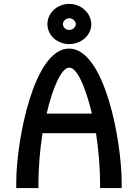

<svg xmlns="http://www.w3.org/2000/svg" viewBox="-20 -960 704 980"><path d="M333 -735C395 -735 446 -780 446 -837C444 -894 395 -940 333 -940C270 -940 222 -892 222 -837C222 -779 273 -735 333 -735ZM367 -837C367 -822 352 -807 333 -807C314 -807 301 -823 301 -837C301 -852 316 -867 333 -867C353 -867 367 -850 367 -837ZM449 -380H218C250 -516 294 -615 334 -615C373 -615 417 -516 449 -380ZM470 -280C483 -198 491 -102 491 -17V0H601V-30C601 -234 516 -711 333 -712H332C151 -712 63 -237 63 -30V0H176V-17C176 -102 184 -198 197 -280Z"/></svg>

Font: Mint Spirit
Style: Bold
Weight: 700
Designer: HARENDAL Hirwen
Foundry: Arkandis Digital Foundry.
Version: Version 1.004;FFEdit